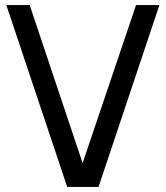

<svg xmlns="http://www.w3.org/2000/svg" viewBox="-20 -740 656 760"><path d="M370 0 611 -720H518.5L307 -94.5L97.5 -720H5L246 0Z"/></svg>

Font: Hauora Medium
Style: Regular
Weight: 500
Designer: Wayne Shih
Foundry: WCYS
Version: Version 1.001;hotconv 1.0.109;makeotfexe 2.5.65596